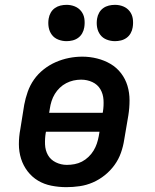

<svg xmlns="http://www.w3.org/2000/svg" viewBox="-20 -765 640 793"><path d="M254 8Q223 8 192.5 2Q162 -4 137 -19Q112 -34 94 -57.5Q76 -81 67 -109.5Q58 -138 58 -169.5Q58 -201 64 -232L80 -332Q85 -359 94.5 -386Q104 -413 120.5 -436.5Q137 -460 160.5 -478.5Q184 -497 210.5 -508.5Q237 -520 264.5 -525.5Q292 -531 320 -531Q351 -531 381 -523.5Q411 -516 436.5 -501Q462 -486 480 -462.5Q498 -439 506.5 -410.5Q515 -382 515 -350.5Q515 -319 510 -288L493 -188Q489 -161 479.5 -134Q470 -107 453 -83.5Q436 -60 413 -41.5Q390 -23 363.5 -11.5Q337 0 309 4Q281 8 254 8ZM404 -299 405 -303Q409 -328 407.5 -352.5Q406 -377 394.5 -396.5Q383 -416 361.5 -426Q340 -436 315 -436Q299 -436 283.5 -432.5Q268 -429 253.5 -421.5Q239 -414 227 -402.5Q215 -391 206.5 -377Q198 -363 193 -347.5Q188 -332 186 -317L183 -299ZM256 -84Q272 -84 288 -87Q304 -90 318.5 -97.5Q333 -105 345.5 -117Q358 -129 366.5 -143Q375 -157 380 -172Q385 -187 388 -203L391 -221H170L169 -217Q165 -193 166 -168.5Q167 -144 178 -124.5Q189 -105 210.5 -94.5Q232 -84 256 -84Q256 -84 256 -84Q256 -84 256 -84ZM455 -595Q437 -595 420.5 -601.5Q404 -608 394 -621.5Q384 -635 381 -652.5Q378 -670 381 -688Q383 -701 389.5 -712.5Q396 -724 406.5 -731.5Q417 -739 429.5 -742Q442 -745 455 -745Q473 -745 489 -738.5Q505 -732 515.5 -718.5Q526 -705 528.5 -687.5Q531 -670 528 -652Q526 -639 519.5 -627.5Q513 -616 502.5 -608.5Q492 -601 479.5 -598Q467 -595 455 -595ZM255 -595Q237 -595 220.5 -601.5Q204 -608 194 -621.5Q184 -635 181 -652.5Q178 -670 181 -688Q183 -701 189.5 -712.5Q196 -724 206.5 -731.5Q217 -739 229.5 -742Q242 -745 255 -745Q273 -745 289 -738.5Q305 -732 315.5 -718.5Q326 -705 328.5 -687.5Q331 -670 328 -652Q326 -639 319.5 -627.5Q313 -616 302.5 -608.5Q292 -601 279.5 -598Q267 -595 255 -595Z"/></svg>

Font: Iosevka Etoile SmBdObl
Style: Regular
Weight: 600
Italic angle: -9°
Designer: Belleve Invis
Foundry: Belleve Invis
Version: Version 15.5.2; ttfautohint (v1.8.4)